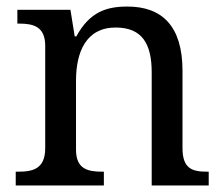

<svg xmlns="http://www.w3.org/2000/svg" viewBox="-20 -566 685 586"><path d="M28 0H297V-42H292C248 -42 212 -50 212 -109V-320C212 -406 242 -482 333 -482C414 -482 443 -432 443 -345V0H617V-42H612C567 -42 537 -51 537 -114V-350C537 -487 474 -546 369 -546C305 -546 254 -530 213 -455H208L195 -536H33V-494H38C82 -494 118 -485 118 -426V-114C118 -51 81 -42 36 -42H28Z"/></svg>

Font: Noto Serif
Style: Regular
Weight: 400
Designer: Monotype Design Team
Foundry: Monotype Imaging Inc.
Version: Version 2.015